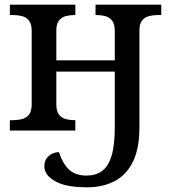

<svg xmlns="http://www.w3.org/2000/svg" viewBox="-20 -556 721 818"><path d="M351 242Q330 242 304 240Q278 238 255 232Q216 221 192.5 200.5Q169 180 169 152Q169 125 187 109Q205 93 231 92Q246 139 273 165.5Q300 192 349 192Q387 192 414 173Q441 154 455 108.5Q469 63 469 -13V-251H220V-111Q220 -82 231.5 -67.5Q243 -53 260.5 -48.5Q278 -44 299 -44H301V0H22V-44H35Q55 -44 73.5 -48.5Q92 -53 103.5 -67.5Q115 -82 115 -111V-424Q115 -454 103.5 -468.5Q92 -483 73.5 -487.5Q55 -492 35 -492H22V-536H301V-492H299Q278 -492 260.5 -487.5Q243 -483 231.5 -469Q220 -455 220 -425V-299H469V-424Q469 -454 457.5 -468.5Q446 -483 428 -487.5Q410 -492 390 -492H387V-536H667V-492H654Q633 -492 615 -487.5Q597 -483 585.5 -469Q574 -455 574 -425V-14Q574 78 545.5 134.5Q517 191 467 216.5Q417 242 351 242Z"/></svg>

Font: ET Text
Style: Regular
Weight: 470
Designer: Monotype Design Team
Foundry: Monotype Imaging Inc.
Version: Version 2.009